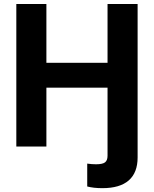

<svg xmlns="http://www.w3.org/2000/svg" viewBox="-20 -748 786 980"><path d="M425.2 203.8V87.1Q436.7 88.7 447.9 89.6Q459 90.5 469.8 90.5Q503.7 90.5 516.3 80.5Q528.9 70.5 528.9 47.2V-62.5H682.4V55.8Q682.4 133.3 637.1 172.9Q591.7 212.4 502.7 212.4Q480 212.4 460.3 210.2Q440.6 207.9 425.2 203.8ZM63.3 0V-727.5H216.8V-427.3H528.9V-727.5H682.4V0H528.9V-300.6H216.8V0Z"/></svg>

Font: Inter
Style: Regular
Weight: 400
Designer: Rasmus Andersson
Foundry: rsms
Version: Version 4.000;git-8c9346024